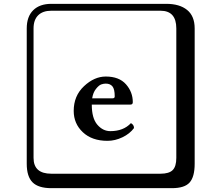

<svg xmlns="http://www.w3.org/2000/svg" viewBox="-20 -774 1140 1006"><path d="M462.9 -258.8H569.8Q581.1 -258.8 581.1 -269Q581.1 -307.1 569.1 -321.5Q557.1 -335.9 534.2 -335.9Q522 -335.9 510 -331.5Q498 -327.1 482.9 -308.3Q467.8 -289.6 462.9 -258.8ZM666 -128.9Q682.1 -120.1 682.1 -103Q660.2 -73.2 621.6 -54.7Q583 -36.1 543 -36.1Q461.9 -36.1 414.1 -81.1Q366.2 -126 366.2 -192.9Q366.2 -272 420.2 -322.5Q474.1 -373 534.2 -373Q604 -373 639.9 -332.5Q675.8 -292 675.8 -238.8Q675.8 -225.6 663.1 -226.1H460.9Q460.9 -154.3 490 -120.6Q519 -86.9 558.1 -86.9Q627 -86.9 666 -128.9ZM249 -717.8Q204.1 -717.8 179.9 -693.8Q155.8 -669.9 155.8 -625V53.2Q155.8 136.2 249 136.2H820.8Q865.7 136.2 884.8 117.2Q903.8 98.1 903.8 53.2V-625Q903.8 -717.8 820.8 -717.8ZM1000 84Q1000 152.8 973.4 182.4Q946.8 211.9 880.9 211.9H249Q181.2 211.9 150.6 181.4Q120.1 150.9 120.1 84V-625Q120.1 -687 154.1 -720.5Q188 -753.9 249 -753.9H851.1Q920.9 -753.9 960.4 -721.9Q1000 -689.9 1000 -625Z"/></svg>

Font: Linux Biolinum Keyboard
Style: Regular
Weight: 700
Designer: Philipp H. Poll
Foundry: Philipp H. Poll
Version: Version 0.6.1 ; ttfautohint (v0.9)